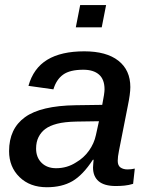

<svg xmlns="http://www.w3.org/2000/svg" viewBox="-20 -745 596 774"><path d="M446.8 4.9Q400.4 4.9 377.7 -14.4Q355 -33.7 355 -69.8Q355 -78.1 356 -85.9Q356.9 -93.8 357.4 -101.1H354.5Q314 -39.1 271.7 -14.6Q229.5 9.8 168.9 9.8Q100.6 9.8 58.6 -31.2Q16.6 -72.3 16.6 -135.7Q16.6 -226.1 80.6 -272.5Q144.5 -318.8 285.2 -320.8L392.1 -322.3Q401.4 -368.7 401.4 -384.8Q401.4 -424.8 379.2 -444.3Q356.9 -463.9 315.9 -463.9Q261.7 -463.9 234.4 -444.1Q207 -424.3 195.3 -384.8L94.7 -398.9Q114.7 -470.2 170.7 -504.2Q226.6 -538.1 319.8 -538.1Q409.2 -538.1 457.3 -500.2Q505.4 -462.4 505.4 -394Q505.4 -366.7 495.1 -317.4L459.5 -136.7Q454.6 -112.8 454.6 -96.7Q454.6 -77.6 465.8 -69.8Q477.1 -62 494.1 -62Q508.8 -62 523.4 -65.4L516.6 -3.9Q499 1.5 481.7 3.2Q464.4 4.9 446.8 4.9ZM125.5 -146Q125.5 -110.4 147.7 -88.6Q169.9 -66.9 206.1 -66.9Q250.5 -66.9 286.6 -90.3Q317.9 -108.4 338.6 -137.5Q359.4 -166.5 366.7 -200.7L378.9 -256.3L288.1 -254.9Q239.7 -253.9 210 -246.1Q180.2 -238.3 162.6 -225.1Q145.5 -212.4 135.5 -192.6Q125.5 -172.9 125.5 -146ZM407.7 -724.6 390.1 -634.8H285.6L303.2 -724.6Z"/></svg>

Font: Arimo Medium
Style: Italic
Weight: 500
Italic angle: -12°
Designer: Steve Matteson
Foundry: Monotype Imaging Inc.
Version: Version 1.33